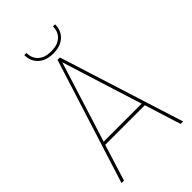

<svg xmlns="http://www.w3.org/2000/svg" viewBox="-278 -1048 1146 1146"><g transform="rotate(-45 295.0 -475.0)"><path d="M285.2 -790H305.2L555.2 0H534.2L461.9 -230H127.9L56.2 0H35.2ZM294.9 -759.8 134.8 -250H455.1ZM407.2 -950.2H424.8Q424.8 -897.5 389.9 -865.7Q355 -834 294.9 -834Q234.9 -834 200 -865.7Q165 -897.5 165 -950.2H183.1Q183.1 -904.8 212.6 -878.4Q242.2 -852.1 294.9 -852.1Q347.7 -852.1 377.4 -878.4Q407.2 -904.8 407.2 -950.2Z"/></g></svg>

Font: Cooper Hewitt
Style: Thin
Weight: 701
Designer: Village Type and Design LLC
Foundry: Cooper Hewitt Smithsonian Design Museum
Version: 1.000